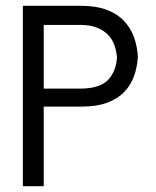

<svg xmlns="http://www.w3.org/2000/svg" viewBox="-20 -643 540 663"><path d="M59 -623H259Q311 -623 347.5 -609.5Q384 -596 407.5 -571.5Q431 -547 442.5 -515Q454 -483 456 -447Q454 -411 442.5 -379.5Q431 -348 408.5 -325Q386 -302 350.5 -288.5Q315 -275 264 -275H131V0H59ZM131 -557V-337H256Q324 -337 352.5 -366.5Q381 -396 384 -445Q382 -468 374.5 -488.5Q367 -509 352 -524Q337 -539 313.5 -548Q290 -557 257 -557Z"/></svg>

Font: InconsolataGo
Style: Regular
Weight: 400
Designer: Raph Levien, Kirill Tkachev
Foundry: Cyreal
Version: Version 1.013